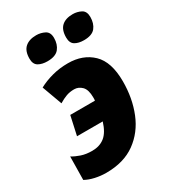

<svg xmlns="http://www.w3.org/2000/svg" viewBox="-188 -853 849 957"><g transform="rotate(-30 236.5 -374.5)"><path d="M137 10Q105 10 73.5 3Q42 -4 19 -17L21 -151Q42 -138 69 -129Q96 -120 131 -120Q174 -120 203 -143Q232 -166 249 -221H101L125 -330H267Q268 -334 268 -339Q268 -344 268 -348Q268 -393 249 -412Q230 -431 205 -431Q180 -431 159.5 -423.5Q139 -416 116 -402L74 -517Q109 -536 152 -547.5Q195 -559 243 -559Q329 -559 382.5 -507.5Q436 -456 436 -344Q436 -247 403.5 -166.5Q371 -86 304.5 -38Q238 10 137 10ZM371 -618Q340 -618 320 -630Q300 -642 300 -674Q300 -718 322.5 -738.5Q345 -759 386 -759Q412 -759 434 -747.5Q456 -736 456 -703Q456 -666 437 -642Q418 -618 371 -618ZM161 -618Q130 -618 109.5 -630Q89 -642 89 -674Q89 -718 112 -738.5Q135 -759 176 -759Q202 -759 224.5 -747.5Q247 -736 247 -703Q247 -666 227.5 -642Q208 -618 161 -618Z"/></g></svg>

Font: Noto Sans Disp ExtBd
Style: Italic
Weight: 800
Italic angle: -12°
Designer: Monotype Design Team
Foundry: Monotype Imaging Inc.
Version: Version 2.000;GOOG;noto-source:20170915:90ef993387c0